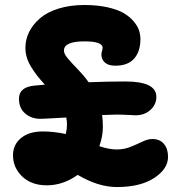

<svg xmlns="http://www.w3.org/2000/svg" viewBox="-20 -733 740 771"><path d="M141.1 -255.9Q106.4 -255.9 81.3 -277.1Q56.2 -298.3 56.2 -336.9Q56.2 -383.3 118.2 -389.2Q132.3 -391.1 160.2 -393.1Q141.6 -413.6 130.4 -427.7Q119.1 -441.9 106.7 -461.7Q94.2 -481.4 88.1 -501Q82 -520.5 82 -541Q82 -574.2 96.9 -604.5Q111.8 -634.8 140.4 -659.4Q168.9 -684.1 215.1 -698.5Q261.2 -712.9 318.8 -712.9Q370.6 -712.9 411.1 -703.9Q451.7 -694.8 476.1 -680.7Q500.5 -666.5 516.4 -647.7Q532.2 -628.9 538.1 -611.3Q543.9 -593.8 543.9 -576.2Q543.9 -526.4 518.8 -497.8Q493.7 -469.2 442.9 -469.2Q415 -469.2 401.1 -481.9Q387.2 -494.6 387.2 -514.2Q387.2 -520 389.6 -528.1Q392.1 -536.1 392.1 -541Q392.1 -566.9 318.8 -566.9Q236.8 -566.9 236.8 -529.8Q236.8 -517.1 251 -500Q265.1 -482.9 291.7 -455.3Q318.4 -427.7 335.9 -402.8Q412.1 -405.8 483.9 -405.8Q607.9 -405.8 607.9 -344.2Q607.9 -313.5 584.2 -291.7Q560.5 -270 523.9 -270Q519.5 -270 494.4 -271.5Q469.2 -272.9 446.8 -272.9Q434.1 -272.9 390.1 -271Q393.1 -248.5 393.1 -223.1Q393.1 -186 378.9 -146Q417.5 -132.8 449.2 -132.8Q478.5 -132.8 504.4 -143.3Q530.3 -153.8 551.8 -164.3Q573.2 -174.8 591.8 -174.8Q621.6 -174.8 638.2 -155.3Q654.8 -135.7 654.8 -103Q654.8 -54.7 599.1 -18.3Q543.5 18.1 449.2 18.1Q374.5 18.1 292 -30.8Q233.4 11.2 168 11.2Q106.4 11.2 69.3 -24.2Q32.2 -59.6 32.2 -109.9Q32.2 -151.9 64.2 -178.5Q96.2 -205.1 151.9 -205.1Q197.3 -205.1 244.1 -194.8Q249 -215.3 249 -231.9Q249 -248 246.1 -261.2Q232.9 -260.7 194.3 -258.3Q155.8 -255.9 141.1 -255.9Z"/></svg>

Font: Shantell Sans Irregular
Style: Bold
Weight: 700
Designer: Stephen Nixon, Anya Danilova, Shantell Martin
Foundry: Arrow Type
Version: Version 1.006;[9816181b4]